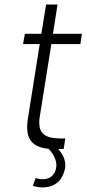

<svg xmlns="http://www.w3.org/2000/svg" viewBox="-20 -652 379 841"><path d="M235 1C241 1 249 1 259 0L266 -46C261 -46 256 -45 251 -45C246 -45 241 -46 236 -46C176 -47 152 -70 152 -114C152 -122 152 -131 154 -140L205 -459H332L339 -504H212L232 -632H182L161 -504H89L81 -459H154L102 -131C100 -118 99 -105 99 -94C99 -40 124 -7 193 0C213 21 227 46 227 73C227 80 225 88 223 95C213 123 191 133 167 133C156 133 146 131 136 128L124 162C136 166 151 169 167 169C203 169 241 154 258 109C263 97 266 84 266 72C266 48 256 24 235 1Z"/></svg>

Font: Arthouse Owned Light
Style: Italic
Weight: 300
Italic angle: -10°
Designer: Jeremy Tribby
Foundry: Tribby Type
Version: Version 1.000;PS 001.000;hotconv 1.0.88;makeotf.lib2.5.64775